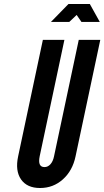

<svg xmlns="http://www.w3.org/2000/svg" viewBox="-20 -935 523 963"><path d="M181 8Q247 8 295.5 -35.5Q344 -79 359 -151L483 -735H375L251 -151Q246 -126 233.2 -111.5Q220.5 -97 203 -97Q168 -97 179 -151L303 -735H195L71 -151Q55.5 -78.5 85.5 -35.2Q115.5 8 181 8ZM235.5 -825H327.5L364.5 -860L388.5 -825H480.5L430.5 -915H323.5Z"/></svg>

Font: League Gothic
Style: Italic
Weight: 400
Designer: The League of Moveable Type
Version: Version 1.600; ttfautohint (v1.8.3)